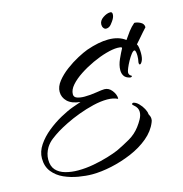

<svg xmlns="http://www.w3.org/2000/svg" viewBox="-117 -867 982 1029"><g transform="rotate(-15 374.0 -353.0)"><path d="M269 54Q235 54 193.5 47Q152 40 115 23.5Q78 7 54 -23Q30 -53 30 -98Q30 -136 54 -171.5Q78 -207 114.5 -236.5Q151 -266 191 -288Q231 -310 262 -321L308 -337Q260 -342 237 -364.5Q214 -387 214 -418Q214 -447 236.5 -475.5Q259 -504 292.5 -529Q326 -554 360 -572Q394 -590 416 -598Q485 -622 538 -622Q596 -622 632 -594Q646 -615 661.5 -635.5Q677 -656 696 -672Q712 -672 730 -662.5Q748 -653 748 -634Q743 -629 728 -612Q713 -595 699 -578.5Q685 -562 680 -557Q685 -550 687 -535.5Q689 -521 689 -506Q689 -478 681.5 -463.5Q674 -449 668 -449Q663 -449 663 -458Q663 -460 663 -462.5Q663 -465 664 -468Q665 -471 666 -479.5Q667 -488 667 -497Q667 -509 665 -519Q663 -529 658 -529Q651 -529 640.5 -515.5Q630 -502 619.5 -483Q609 -464 602 -447Q595 -430 595 -423Q595 -410 607 -403Q610 -403 610 -400Q610 -398 607 -396Q604 -394 598 -395Q576 -400 567 -413.5Q558 -427 558 -446Q558 -474 572.5 -506Q587 -538 597 -556Q598 -557 598 -559Q598 -564 588.5 -565Q579 -566 574 -566Q548 -566 510.5 -555.5Q473 -545 433 -526.5Q393 -508 358 -485Q323 -462 301 -437Q279 -412 279 -387Q279 -371 296 -365Q313 -359 337 -359Q369 -359 402.5 -364.5Q436 -370 449 -370Q473 -370 490 -348.5Q507 -327 508 -305L507 -302V-301Q483 -313 449 -313Q413 -313 371 -303Q329 -293 287.5 -277.5Q246 -262 212 -245Q178 -228 157 -215Q136 -202 115 -186Q94 -170 80 -148Q61 -116 61 -83Q61 -46 80 -25Q99 -4 131.5 5Q164 14 202 14Q244 14 287.5 6Q331 -2 369 -13.5Q407 -25 430 -35Q470 -54 505.5 -74.5Q541 -95 566 -128Q579 -145 590 -165Q601 -185 601 -204Q601 -227 580 -244Q572 -250 572 -254Q572 -258 579 -260Q594 -258 609 -243Q624 -228 633.5 -210Q643 -192 643 -180Q647 -173 649.5 -166Q652 -159 652 -151Q652 -141 648 -133Q630 -88 588 -53Q546 -18 490.5 5.5Q435 29 377 41.5Q319 54 269 54ZM543 -681Q535 -681 529 -689Q523 -697 523 -708Q523 -730 545 -745Q567 -760 586 -760Q597 -760 597 -747Q597 -734 589 -720Q584 -711 572 -696Q560 -681 543 -681Z"/></g></svg>

Font: The Nautigal
Style: Bold
Weight: 700
Designer: Robert E. Leuschke
Foundry: Robert E. Leuschke
Version: Version 1.100; ttfautohint (v1.8.3)